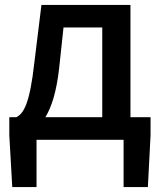

<svg xmlns="http://www.w3.org/2000/svg" viewBox="-20 -570 657 783"><path d="M512 -92V-550H149L120 -314C101 -144 76 -108 47 -92H18V-18L30 193H129V0H484V193H583L594 -18V-92ZM239 -458H397V-92H165C190 -133 210 -194 221 -290Z"/></svg>

Font: Spoqa Han Sans Neo Medium
Style: Regular
Weight: 500
Designer: [Spoqa Han Sans Neo] Dong-huui Kim  Younghwa Kang  Yujin Lee  [Noto Sans] Ryoko NISHIZUKA  (kana & ideographs); Paul D. 
Foundry: Spoqa (http://www.spoqa-han-sans.com)
Version: Version 1.000